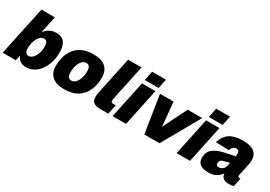

<svg xmlns="http://www.w3.org/2000/svg" viewBox="15 -1562 3384 2405"><g transform="rotate(30 1707.0 -359.0)"><path d="M340 12Q289 12 254.5 -11.5Q220 -35 207 -78L188 0H-1L150 -710H344L291 -464Q322 -506 364.5 -529Q407 -552 462 -552Q541 -552 578.5 -502Q616 -452 616 -362Q616 -282 595.5 -214Q575 -146 537.5 -95Q500 -44 449.5 -16Q399 12 340 12ZM300 -127Q332 -127 358.5 -154.5Q385 -182 401 -228Q417 -274 417 -328Q417 -368 404 -390.5Q391 -413 362 -413Q328 -413 301 -383.5Q274 -354 258.5 -306.5Q243 -259 243 -206Q243 -127 300 -127Z M891 12Q776 12 717 -40.5Q658 -93 658 -190Q658 -265 677.5 -330.5Q697 -396 738.5 -446Q780 -496 844.5 -524Q909 -552 999 -552Q1115 -552 1173.5 -499.5Q1232 -447 1232 -349Q1232 -249 1197 -167Q1162 -85 1086.5 -36.5Q1011 12 891 12ZM917 -127Q951 -127 977 -154Q1003 -181 1018 -226.5Q1033 -272 1033 -327Q1033 -413 973 -413Q939 -413 912.5 -385.5Q886 -358 871.5 -312.5Q857 -267 857 -212Q857 -127 917 -127Z M1408 0Q1344 0 1313 -24.5Q1282 -49 1282 -104Q1282 -131 1289.5 -169Q1297 -207 1306 -249L1404 -710H1598L1498 -236Q1494 -216 1490 -196Q1486 -176 1486 -164Q1486 -150 1493.5 -143.5Q1501 -137 1520 -137H1556L1527 0Z M1589 0 1703 -540H1897L1783 0ZM1712 -594 1740 -730H1940L1912 -594Z M2048 0 1963 -540H2159L2192 -194L2363 -540H2573L2268 0Z M2515 0 2629 -540H2823L2709 0ZM2638 -594 2666 -730H2866L2838 -594Z M3162 -77Q3162 -80 3162 -81Q3133 -37 3088 -12.5Q3043 12 2974 12Q2898 12 2858 -19Q2818 -50 2818 -108Q2818 -195 2875 -239.5Q2932 -284 3026 -304L3176 -336Q3180 -364 3180 -376Q3180 -398 3170.5 -411Q3161 -424 3136 -424Q3108 -424 3090.5 -407.5Q3073 -391 3062 -359L2872 -365Q2904 -464 2972 -508Q3040 -552 3164 -552Q3375 -552 3375 -390Q3375 -366 3368 -330Q3361 -294 3352.5 -256Q3344 -218 3337 -187.5Q3330 -157 3330 -144Q3330 -131 3337 -126.5Q3344 -122 3356 -122H3368L3342 0Q3332 3 3311.5 5.5Q3291 8 3272 8Q3217 8 3189.5 -16Q3162 -40 3162 -77ZM3020 -148Q3020 -110 3059 -110Q3087 -110 3113.5 -128.5Q3140 -147 3150 -199Q3151 -205 3152.5 -212.5Q3154 -220 3156 -229L3073 -208Q3048 -202 3034 -188Q3020 -174 3020 -148Z"/></g></svg>

Font: Geist Black
Style: Italic
Weight: 900
Italic angle: -12°
Designer: Basement.studio, Andrés Briganti, Mateo Zaragoza
Foundry: Basement.studio, Vercel, Andrés Briganti, Guido Ferreyra, Mateo Zaragoza
Version: Version 1.500; ttfautohint (v1.8.4.7-5d5b)